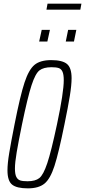

<svg xmlns="http://www.w3.org/2000/svg" viewBox="-20 -1026 467 1054"><path d="M21 -91Q21 -128 30.5 -185.5Q40 -243 60 -344Q91 -501 114.5 -572.5Q138 -644 169.5 -670Q201 -696 261 -696Q322 -696 347.5 -675Q373 -654 373 -597Q373 -559 363.5 -500Q354 -441 334 -344Q302 -186 279 -115Q256 -44 224 -18Q192 8 133 8Q72 8 46.5 -12.5Q21 -33 21 -91ZM293 -344Q330 -519 330 -586Q330 -617 323 -632.5Q316 -648 302 -652.5Q288 -657 263 -657Q219 -657 196.5 -639.5Q174 -622 153 -557.5Q132 -493 101 -344Q81 -246 71.5 -189.5Q62 -133 62 -101Q62 -70 69.5 -55Q77 -40 91 -35.5Q105 -31 131 -31Q174 -31 196 -48.5Q218 -66 239.5 -130Q261 -194 293 -344ZM195 -798 209 -862H254L240 -798ZM341 -798 354 -862H399L386 -798ZM235 -973 241 -1006H427L421 -973Z"/></svg>

Font: Saira Ultra Condensed ExLight
Style: Italic
Weight: 200
Width: 1
Italic angle: -12°
Designer: Hector Gatti with collaboration of the Omnibus-Type team
Foundry: Omnibus-Type
Version: Version 1.001; ttfautohint (v1.8)